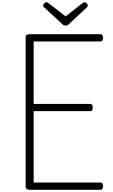

<svg xmlns="http://www.w3.org/2000/svg" viewBox="-20 -1702 1011 1722"><path d="M246 0Q228 0 219 -8Q210 -16 210 -32V-1371Q210 -1383 219 -1389Q228 -1395 246 -1395H881Q893 -1395 898 -1388Q903 -1381 903 -1362Q903 -1345 898 -1337.5Q893 -1330 881 -1330H282V-770H789Q801 -770 806 -762.5Q811 -755 811 -737Q811 -719 806 -712Q801 -705 789 -705H282V-65H881Q893 -65 898 -58Q903 -51 903 -33Q903 -15 898 -7.5Q893 0 881 0ZM739 -1682Q748 -1682 757.5 -1672.5Q767 -1663 767 -1653Q767 -1651 766.5 -1647.5Q766 -1644 762 -1639L602 -1489Q596 -1483 589 -1478Q582 -1473 568 -1473Q554 -1473 547.5 -1478Q541 -1483 534 -1490L373 -1639Q368 -1644 367.5 -1647.5Q367 -1651 367 -1653Q367 -1663 377 -1672.5Q387 -1682 396 -1682Q401 -1682 406 -1679Q411 -1676 417 -1672L568 -1555L718 -1672Q724 -1676 728.5 -1679Q733 -1682 739 -1682Z"/></svg>

Font: Playwrite BE WAL Light
Style: Regular
Weight: 300
Version: Version 1.002